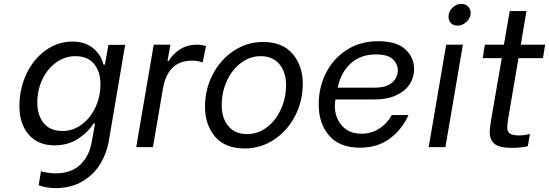

<svg xmlns="http://www.w3.org/2000/svg" viewBox="-20 -757 2825 988"><path d="M179 196 191 124Q203 128 224 131.5Q245 135 267 135Q346 135 392.5 91Q439 47 452 -26L469 -121H461Q431 -74 379.5 -41.5Q328 -9 261 -9Q176 -9 128 -64Q80 -119 80 -211Q80 -301 116.5 -377.5Q153 -454 215.5 -498.5Q278 -543 352 -543Q420 -543 461 -507.5Q502 -472 512 -425H520L538 -526H624L539 -26Q529 30 497.5 84Q466 138 407 174.5Q348 211 263 211Q218 211 179 196ZM497 -324Q497 -387 464.5 -427.5Q432 -468 368 -468Q314 -468 269 -435.5Q224 -403 198 -348.5Q172 -294 172 -229Q172 -165 204.5 -124Q237 -83 302 -83Q355 -83 400 -116Q445 -149 471 -204.5Q497 -260 497 -324Z M771 -527H857L842 -443H848Q868 -478 905.5 -502.5Q943 -527 994 -527Q1019 -527 1040 -520L1023 -436Q1008 -441 997 -443Q986 -445 968 -445Q842 -445 818 -298L767 0H681Z M1035 -208Q1035 -298 1075 -374.5Q1115 -451 1183.5 -496Q1252 -541 1333 -541Q1434 -541 1486 -479.5Q1538 -418 1538 -326Q1538 -236 1498 -159.5Q1458 -83 1389.5 -38Q1321 7 1240 7Q1138 7 1086.5 -54Q1035 -115 1035 -208ZM1452 -320Q1452 -386 1417.5 -427Q1383 -468 1321 -468Q1267 -468 1221 -434Q1175 -400 1148 -342Q1121 -284 1121 -215Q1121 -149 1155 -108Q1189 -67 1252 -67Q1306 -67 1352 -101Q1398 -135 1425 -193.5Q1452 -252 1452 -320Z M1620 -219Q1620 -308 1658 -382.5Q1696 -457 1765.5 -501Q1835 -545 1926 -545Q2021 -545 2066 -503Q2111 -461 2111 -401Q2111 -359 2088 -323.5Q2065 -288 2018.5 -266.5Q1972 -245 1905 -245H1706L1705 -238Q1703 -220 1703 -212Q1703 -152 1739.5 -110.5Q1776 -69 1840 -69Q1890 -69 1931 -95Q1972 -121 1996 -165H2082Q2049 -91 1986 -44Q1923 3 1832 3Q1728 3 1674 -59Q1620 -121 1620 -219ZM1906 -306Q1969 -306 1998 -332Q2027 -358 2027 -395Q2027 -428 2001 -452.5Q1975 -477 1915 -477Q1836 -477 1785 -431Q1734 -385 1718 -306Z M2276 -527H2362L2272 0H2186ZM2288 -671Q2288 -697 2308 -717Q2328 -737 2354 -737Q2375 -737 2388.5 -723.5Q2402 -710 2402 -691Q2402 -665 2381 -645Q2360 -625 2334 -625Q2313 -625 2300.5 -638Q2288 -651 2288 -671Z M2596 -152Q2590 -112 2590 -102Q2590 -80 2603.5 -70Q2617 -60 2653 -60Q2674 -60 2707 -67L2696 -5Q2688 -2 2664 1Q2640 4 2615 4Q2550 4 2525 -16.5Q2500 -37 2500 -78Q2500 -93 2506 -133L2562 -458H2464L2475 -527H2573L2603 -700H2689L2660 -527H2785L2774 -458H2648Z"/></svg>

Font: Be Vietnam
Style: Italic
Weight: 400
Italic angle: -9.33299°
Designer: Gabriel Lam
Foundry: TypeRant
Version: Version 3.000